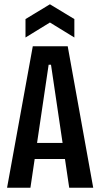

<svg xmlns="http://www.w3.org/2000/svg" viewBox="-20 -876 468 896"><path d="M13 0 133 -660H296L415 0H303L218 -574H207L122 0ZM104 -134V-209H325V-134ZM99 -701V-787L213 -856L327 -787V-701L213 -771Z"/></svg>

Font: Bricolage Grotesque 48pt Condensed Medium
Style: Regular
Weight: 500
Width: 3
Designer: Mathieu Triay
Foundry: Atelier Triay
Version: Version 1.001;gftools[0.9.33.dev8+g029e19f]